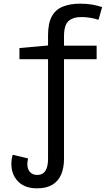

<svg xmlns="http://www.w3.org/2000/svg" viewBox="-20 -785 603 1047"><path d="M182 242Q115 242 78.5 204.5Q42 167 42 108Q42 94 44 81.5Q46 69 49 59L133 79Q132 86 130.5 93.5Q129 101 129 109Q129 137 143.5 153Q158 169 183 169Q213 169 227.5 146.5Q242 124 242 82V-462H86V-523L242 -537V-593Q242 -659 263 -696.5Q284 -734 324 -749.5Q364 -765 417 -765Q455 -765 485 -759.5Q515 -754 537 -746L517 -677Q497 -684 472.5 -688Q448 -692 424 -692Q378 -692 353.5 -670Q329 -648 329 -586V-536H507V-462H329V83Q329 130 313.5 166.5Q298 203 265.5 222.5Q233 242 182 242Z"/></svg>

Font: Noto Sans Mono SemiCondensed
Style: Regular
Weight: 400
Width: 4
Designer: Monotype Design Team
Foundry: Monotype Imaging Inc.
Version: Version 2.010